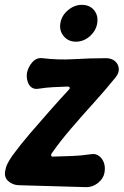

<svg xmlns="http://www.w3.org/2000/svg" viewBox="-36 -756 510 792"><path d="M177 -123Q174 -118 175 -114Q176 -110 182 -110Q224 -111 262 -112.5Q300 -114 340 -120Q358 -123 372 -113Q386 -103 392.5 -85Q399 -67 395 -44Q391 -20 369 -2Q347 16 321 16L41 8Q16 7 -1.5 -8.5Q-19 -24 -15 -49Q-12 -67 -5 -81Q2 -95 15 -114Q48 -159 87.5 -205Q127 -251 168 -297.5Q209 -344 248 -386Q253 -391 251.5 -395Q250 -399 244 -399Q214 -398 184 -396.5Q154 -395 123 -390Q105 -387 93.5 -396Q82 -405 77.5 -421Q73 -437 75 -454Q80 -480 97.5 -499.5Q115 -519 139 -516Q204 -508 270 -512Q336 -516 401 -516Q424 -516 438 -504Q452 -492 454 -474Q456 -456 441 -437Q398 -384 350 -331Q302 -278 257 -225.5Q212 -173 177 -123ZM213 -660Q218 -692 244.5 -714Q271 -736 301 -736Q334 -736 352 -714Q370 -692 365 -660Q360 -629 334.5 -606.5Q309 -584 277 -584Q246 -584 227 -606.5Q208 -629 213 -660Z"/></svg>

Font: Winky Sans SemiBold
Style: Italic
Weight: 600
Italic angle: -8.97852°
Designer: Simon Atzbach
Foundry: typofactur
Version: Version 1.205